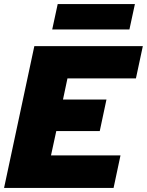

<svg xmlns="http://www.w3.org/2000/svg" viewBox="-20 -925 723 945"><path d="M149 -698H683L649 -539H312L290 -435H504L471 -280H257L231 -160H573L539 0H0ZM264 -905H644L617 -780H237Z"/></svg>

Font: Azeret Mono ExtraBold
Style: Italic
Weight: 800
Italic angle: -12°
Designer: Martin Vácha
Foundry: Displaay
Version: Version 1.000; Glyphs 3.0.3, build 3074